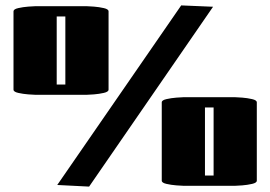

<svg xmlns="http://www.w3.org/2000/svg" viewBox="-20 -688 1001 711"><path d="M651 -668 769 -663 310 3 192 -3ZM30 -356V-646Q30 -654 47.5 -658Q65 -662 84.5 -663.5Q104 -665 110 -665H302Q309 -665 328 -663.5Q347 -662 364.5 -658Q382 -654 382 -646V-356Q382 -348 364.5 -344Q347 -340 328 -338.5Q309 -337 302 -337H110Q104 -337 84.5 -338.5Q65 -340 47.5 -344Q30 -348 30 -356ZM190 -375H222V-627H190ZM579 -19V-309Q579 -317 596.5 -321Q614 -325 633.5 -326.5Q653 -328 659 -328H851Q858 -328 877 -326.5Q896 -325 913.5 -321Q931 -317 931 -309V-19Q931 -11 913.5 -7Q896 -3 877 -1.5Q858 0 851 0H659Q653 0 633.5 -1.5Q614 -3 596.5 -7Q579 -11 579 -19ZM739 -38H771V-290H739Z"/></svg>

Font: Gajraj One
Style: Regular
Weight: 400
Designer: Saurabh Sharma
Foundry: Saurabh Sharma
Version: Version 1.000